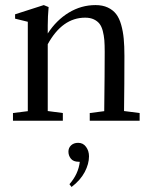

<svg xmlns="http://www.w3.org/2000/svg" viewBox="-20 -473 593 752"><path d="M30.8 0V-30.3L88.9 -37.6V-387.7L39.1 -399.9V-417L151.4 -453.1L170.4 -445.3Q167 -407.7 167 -373V-341.8Q200.7 -394 249.5 -423.6Q298.3 -453.1 354 -453.1Q381.8 -453.1 402.1 -443.6Q422.4 -434.1 434.8 -418Q447.3 -401.9 454.6 -376Q461.9 -350.1 464.6 -321.5Q467.3 -293 467.3 -253.9Q467.3 -144 465.8 -38.1L526.9 -30.3V0H331.5V-30.3L388.2 -37.6Q390.1 -190.9 390.1 -270Q390.1 -296.9 388.7 -315.2Q387.2 -333.5 382.6 -351.6Q377.9 -369.6 369.6 -380.1Q361.3 -390.6 347.4 -397.2Q333.5 -403.8 313.5 -403.8Q224.1 -403.8 167 -299.8V-38.1L226.1 -30.3V0ZM260.3 259.3 252 248.5Q287.1 208.5 292.5 160.6H288.6Q267.1 160.6 257.6 148.4Q248 136.2 248 121.1Q248 106 258.5 96.2Q269 86.4 286.1 86.4Q305.7 86.4 317.1 102.3Q328.6 118.2 328.6 139.2Q328.6 168.9 311.8 200.9Q294.9 232.9 260.3 259.3Z"/></svg>

Font: Elstob 10pt
Style: Regular
Weight: 400
Designer: Peter S. Baker
Version: Version 1.015